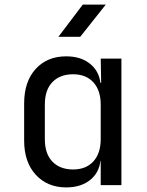

<svg xmlns="http://www.w3.org/2000/svg" viewBox="-20 -805 640 835"><path d="M268 10Q186 10 135.5 -45Q85 -100 85 -194V-355Q85 -450 135 -505Q185 -560 268 -560Q336 -560 377 -523Q418 -486 418 -424L400 -445H420L418 -550H508V0H418V-105H400L418 -126Q418 -63 377 -26.5Q336 10 268 10ZM298 -68Q354 -68 386 -103Q418 -138 418 -200V-350Q418 -412 386 -447Q354 -482 298 -482Q241 -482 208 -448Q175 -414 175 -350V-200Q175 -136 208 -102Q241 -68 298 -68ZM234 -645 340 -785H440L329 -645Z"/></svg>

Font: JetBrains Mono
Style: Regular
Weight: 400
Monospace: yes
Designer: Philipp Nurullin, Konstantin Bulenkov
Foundry: JetBrains
Version: Version 2.305